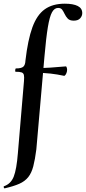

<svg xmlns="http://www.w3.org/2000/svg" viewBox="-48 -746 466 1041"><path d="M303 -726Q349 -726 373.5 -713.5Q398 -701 398 -675Q398 -659 386.5 -646.5Q375 -634 352 -634Q330 -634 319.5 -645Q309 -656 302 -671Q296 -684 289 -693.5Q282 -703 267 -703Q247 -703 234 -679.5Q221 -656 211.5 -599Q202 -542 193 -439L149 64Q142 119 132.5 155.5Q123 192 105 214.5Q87 237 56.5 250.5Q26 264 -22 275Q-26 276 -27.5 270.5Q-29 265 -27 264Q11 251 26.5 211.5Q42 172 49 84L82 -306Q84 -329 81.5 -339.5Q79 -350 69 -353.5Q59 -357 36 -357Q34 -357 34.5 -366Q35 -375 39 -375Q68 -375 78.5 -384.5Q89 -394 90 -418Q103 -530 127.5 -597.5Q152 -665 194.5 -695.5Q237 -726 303 -726ZM308 -386Q312 -387 314.5 -378Q317 -369 315 -359Q313 -349 308 -341.5Q303 -334 299 -335Q262 -343 226.5 -347Q191 -351 151 -351V-377Q189 -377 226.5 -379.5Q264 -382 308 -386Z"/></svg>

Font: Cormorant Garamond Light
Style: Bold
Weight: 700
Version: Version 4.001